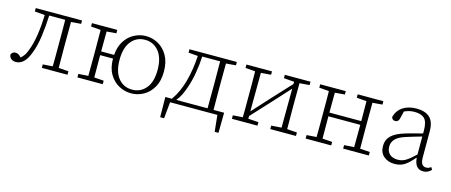

<svg xmlns="http://www.w3.org/2000/svg" viewBox="-43 -998 3867 1647"><g transform="rotate(15 1890.5 -174.5)"><path d="M78 9Q52 9 35.5 -4.5Q19 -18 17 -40Q28 -68 57 -68Q83 -68 108 -39Q126 -54 139 -73.5Q152 -93 162 -122Q186 -184 198.5 -266.5Q211 -349 214 -444L124 -452V-482H535V-452L447 -445Q447 -405 446.5 -356.5Q446 -308 446 -268V-214Q446 -174 446.5 -126Q447 -78 447 -37L535 -31V0H307V-31L394 -37Q395 -78 395 -126Q395 -174 395 -214V-268Q395 -309 395 -359.5Q395 -410 394 -450H252Q248 -352 235.5 -262Q223 -172 197 -107Q174 -46 144.5 -18.5Q115 9 78 9Z M1102 -20Q1177 -20 1224 -76.5Q1271 -133 1271 -239Q1271 -346 1224 -404Q1177 -462 1102 -462Q1026 -462 979.5 -404.5Q933 -347 933 -240Q933 -134 979.5 -77Q1026 -20 1102 -20ZM1102 13Q1044 13 992.5 -15Q941 -43 908.5 -98Q876 -153 876 -235H762Q762 -180 762.5 -128.5Q763 -77 763 -37L848 -31V0H623V-31L710 -37Q710 -78 710.5 -126Q711 -174 711 -214V-268Q711 -308 710.5 -356.5Q710 -405 710 -445L623 -452V-482H848V-452L763 -445Q763 -405 762.5 -356Q762 -307 762 -268H877Q883 -343 916 -393.5Q949 -444 998.5 -469.5Q1048 -495 1102 -495Q1159 -495 1210.5 -466.5Q1262 -438 1294.5 -381Q1327 -324 1327 -240Q1327 -156 1294.5 -99.5Q1262 -43 1210.5 -15Q1159 13 1102 13Z M1559 -162Q1546 -124 1530 -91.5Q1514 -59 1492 -33H1770Q1770 -74 1770.5 -124Q1771 -174 1771 -214V-268Q1771 -309 1770.5 -359.5Q1770 -410 1770 -450H1611Q1607 -372 1594 -298.5Q1581 -225 1559 -162ZM1489 -452V-482H1910V-452L1823 -445Q1823 -405 1822.5 -356.5Q1822 -308 1822 -268V-214Q1822 -174 1822.5 -124Q1823 -74 1823 -33H1917L1915 146H1881L1866 0H1446L1432 146H1397L1395 -33H1453Q1509 -112 1537.5 -217.5Q1566 -323 1573 -445Z M2336 -452V-482H2564V-452L2476 -445Q2476 -405 2475.5 -356.5Q2475 -308 2475 -268V-214Q2475 -174 2475.5 -126Q2476 -78 2476 -37L2564 -31V0H2336V-31L2426 -37L2428 -384L2282 -224L2131 -61V-37L2222 -31V0H1995V-31L2082 -37Q2083 -78 2083 -126Q2083 -174 2083 -214V-268Q2083 -308 2083 -356.5Q2083 -405 2082 -445L1995 -452V-482H2222V-452L2133 -445L2131 -102L2274 -259L2428 -425V-445Z M2983 -452V-482H3211V-452L3124 -445Q3124 -405 3123.5 -356.5Q3123 -308 3123 -268V-214Q3123 -174 3123.5 -126Q3124 -78 3124 -37L3211 -31V0H2983V-31L3071 -37Q3071 -78 3071.5 -130.5Q3072 -183 3072 -235H2789Q2789 -180 2789.5 -128.5Q2790 -77 2790 -37L2877 -31V0H2650V-31L2737 -37Q2738 -78 2738 -126Q2738 -174 2738 -214V-268Q2738 -308 2738 -356.5Q2738 -405 2737 -445L2650 -452V-482H2877V-452L2790 -445Q2790 -406 2789.5 -358.5Q2789 -311 2789 -268H3072Q3072 -311 3071.5 -358.5Q3071 -406 3071 -445Z M3695 11Q3621 11 3613 -87H3610Q3572 -41 3534 -14Q3496 13 3441 13Q3383 13 3345 -19.5Q3307 -52 3307 -112Q3307 -166 3343.5 -202Q3380 -238 3460 -262Q3498 -274 3536.5 -283.5Q3575 -293 3612 -303V-329Q3612 -406 3583 -434.5Q3554 -463 3494 -463Q3446 -463 3404 -442L3388 -377Q3381 -344 3352 -344Q3338 -344 3329.5 -352Q3321 -360 3319 -372Q3335 -431 3383.5 -463Q3432 -495 3504 -495Q3581 -495 3621.5 -457.5Q3662 -420 3662 -336V-108Q3662 -61 3675.5 -44Q3689 -27 3711 -27Q3735 -27 3754 -43L3767 -22Q3754 -7 3736 2Q3718 11 3695 11ZM3360 -120Q3360 -77 3386.5 -53Q3413 -29 3459 -29Q3499 -29 3532.5 -50.5Q3566 -72 3612 -116V-276Q3577 -266 3541.5 -255.5Q3506 -245 3472 -234Q3411 -214 3385.5 -186Q3360 -158 3360 -120Z"/></g></svg>

Font: Source Serif 4 SmText Light
Style: Regular
Weight: 300
Designer: Frank Grießhammer
Foundry: Adobe
Version: Version 4.005;hotconv 1.1.0;makeotfexe 2.6.0